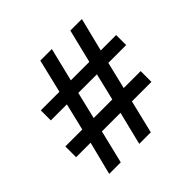

<svg xmlns="http://www.w3.org/2000/svg" viewBox="-176 -884 1058 1058"><g transform="rotate(-45 353.0 -355.0)"><path d="M669 -436H530L492 -278H624V-194H472L425 0H335L383 -194H238L191 0H101L150 -194H37V-278H169L207 -436H82V-514H227L274 -710H364L316 -514H460L508 -710H598L549 -514H669ZM403 -278 441 -436H296L258 -278Z"/></g></svg>

Font: Raleway Thin SemiBold
Style: Regular
Weight: 600
Version: Version 4.026